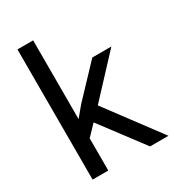

<svg xmlns="http://www.w3.org/2000/svg" viewBox="-181 -854 869 958"><g transform="rotate(-30 253.5 -375.0)"><path d="M215.8 -244.6 159.2 -185.5V0H68.8V-750H159.2V-296.4L207.5 -354.5L372.1 -528.3H481.9L276.4 -307.6L505.9 0H399.9Z"/></g></svg>

Font: Vazir FD-UI
Style: Regular-FD-UI
Weight: 400
Designer: Saber Rastikerdar
Foundry: Saber Rastikerdar
Version: Version 30.1.0